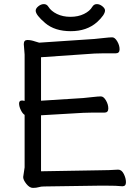

<svg xmlns="http://www.w3.org/2000/svg" viewBox="-20 -900 678 936"><path d="M492 -849Q492 -828 453 -792Q403 -748 325 -748Q247 -748 200.5 -787.5Q154 -827 154 -848Q154 -859 167 -869.5Q180 -880 194 -880Q208 -880 216 -867Q229 -846 257.5 -832Q286 -818 323.5 -818Q361 -818 389.5 -832Q418 -846 430 -867Q438 -880 452 -880Q466 -880 479 -869.5Q492 -859 492 -849ZM472 -70Q510 -70 555 -73H556Q573 -73 583.5 -52Q594 -31 594 -11.5Q594 8 577 8H576Q552 5 489 5H473L195 9Q180 9 168.5 12.5Q157 16 140.5 16Q124 16 108.5 -3.5Q93 -23 93 -37L100 -84V-340Q90 -346 81.5 -363.5Q73 -381 73 -395.5Q73 -410 87 -410H90Q98 -408 100 -408V-634L96 -685Q96 -705 113.5 -705Q131 -705 151 -698L171 -692L440 -710Q462 -712 488 -715Q514 -718 527 -718Q540 -718 551.5 -698.5Q563 -679 563 -659.5Q563 -640 544 -640H482Q455 -640 441 -639L180 -621V-409L385 -422Q407 -424 433 -427Q459 -430 472 -430Q485 -430 496.5 -410.5Q508 -391 508 -371Q508 -351 489 -351H426Q400 -351 386 -350L180 -338V-65Z"/></svg>

Font: LXGW WenKai Lite
Style: Bold
Weight: 700
Designer: LXGW / Fontworks Inc.
Foundry: LXGW / Fontworks Inc.
Version: Version 1.330;April 28, 2024